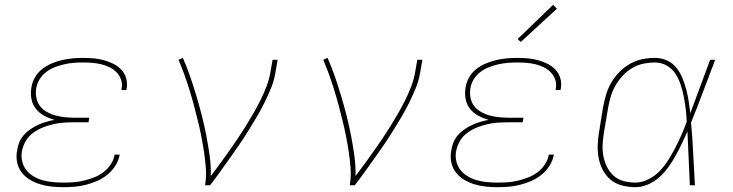

<svg xmlns="http://www.w3.org/2000/svg" viewBox="-20 -768 3040 796"><path d="M243 8Q218 8 194 5.5Q170 3 147 -4Q124 -11 104 -23Q84 -35 70 -53Q56 -71 51 -95Q46 -119 51 -144Q53 -161 60 -178Q67 -195 79 -208.5Q91 -222 106.5 -232.5Q122 -243 138.5 -250.5Q155 -258 172 -263Q189 -268 206 -271Q184 -277 163.5 -288Q143 -299 129 -316.5Q115 -334 110.5 -357Q106 -380 110 -404Q113 -426 124.5 -446.5Q136 -467 154.5 -481.5Q173 -496 194.5 -505Q216 -514 237.5 -519Q259 -524 281 -526Q303 -528 324 -528Q347 -528 368.5 -526Q390 -524 410.5 -518.5Q431 -513 450 -503.5Q469 -494 483 -479Q497 -464 503 -443.5Q509 -423 505 -401Q505 -400 504.5 -398.5Q504 -397 504 -395H483Q484 -396 484 -397.5Q484 -399 484 -400Q488 -420 482 -437.5Q476 -455 463.5 -468Q451 -481 434.5 -489Q418 -497 400 -501.5Q382 -506 363 -507.5Q344 -509 324 -509Q305 -509 285.5 -507.5Q266 -506 246.5 -501.5Q227 -497 207.5 -489.5Q188 -482 171.5 -469.5Q155 -457 144 -439Q133 -421 130 -401Q127 -381 131 -361.5Q135 -342 146.5 -327.5Q158 -313 175 -303.5Q192 -294 211 -289Q230 -284 250 -282Q270 -280 290 -280H350L347 -261H287Q265 -261 243.5 -259.5Q222 -258 200.5 -253Q179 -248 157.5 -239.5Q136 -231 117 -217Q98 -203 86.5 -183Q75 -163 71 -141Q67 -120 72 -99Q77 -78 89.5 -62.5Q102 -47 120 -36.5Q138 -26 158 -20.5Q178 -15 199.5 -13Q221 -11 243 -11Q264 -11 285 -12.5Q306 -14 327 -19Q348 -24 369 -32Q390 -40 408 -53.5Q426 -67 439 -86.5Q452 -106 455 -126Q455 -127 455 -127Q455 -127 455 -127H476Q476 -127 476 -126.5Q476 -126 476 -126Q472 -103 458.5 -81.5Q445 -60 425.5 -44Q406 -28 383 -18Q360 -8 336.5 -2Q313 4 290 6Q267 8 243 8Z M830 0Q836 -35 833.5 -69.5Q831 -104 826 -137.5Q821 -171 814.5 -203.5Q808 -236 800 -268.5Q792 -301 783.5 -333Q775 -365 765 -397Q755 -429 744 -459.5Q733 -490 720 -520L738 -528Q755 -490 768.5 -450.5Q782 -411 794 -371Q806 -331 816.5 -290Q827 -249 835 -207.5Q843 -166 849 -123.5Q855 -81 854 -38Q873 -63 891.5 -88.5Q910 -114 928.5 -140Q947 -166 964.5 -192Q982 -218 998.5 -244.5Q1015 -271 1030.5 -298Q1046 -325 1060 -353Q1074 -381 1085 -410Q1096 -439 1101 -468L1110 -520H1131L1122 -468Q1117 -436 1104.5 -405Q1092 -374 1077 -343.5Q1062 -313 1044.5 -283.5Q1027 -254 1009 -225Q991 -196 971.5 -167.5Q952 -139 932 -111Q912 -83 892 -55Q872 -27 851 0Z M1430 0Q1436 -35 1433.5 -69.5Q1431 -104 1426 -137.5Q1421 -171 1414.5 -203.5Q1408 -236 1400 -268.5Q1392 -301 1383.5 -333Q1375 -365 1365 -397Q1355 -429 1344 -459.5Q1333 -490 1320 -520L1338 -528Q1355 -490 1368.5 -450.5Q1382 -411 1394 -371Q1406 -331 1416.5 -290Q1427 -249 1435 -207.5Q1443 -166 1449 -123.5Q1455 -81 1454 -38Q1473 -63 1491.5 -88.5Q1510 -114 1528.5 -140Q1547 -166 1564.5 -192Q1582 -218 1598.5 -244.5Q1615 -271 1630.5 -298Q1646 -325 1660 -353Q1674 -381 1685 -410Q1696 -439 1701 -468L1710 -520H1731L1722 -468Q1717 -436 1704.5 -405Q1692 -374 1677 -343.5Q1662 -313 1644.5 -283.5Q1627 -254 1609 -225Q1591 -196 1571.5 -167.5Q1552 -139 1532 -111Q1512 -83 1492 -55Q1472 -27 1451 0Z M2043 8Q2018 8 1994 5.5Q1970 3 1947 -4Q1924 -11 1904 -23Q1884 -35 1870 -53Q1856 -71 1851 -95Q1846 -119 1851 -144Q1853 -161 1860 -178Q1867 -195 1879 -208.5Q1891 -222 1906.5 -232.5Q1922 -243 1938.5 -250.5Q1955 -258 1972 -263Q1989 -268 2006 -271Q1984 -277 1963.5 -288Q1943 -299 1929 -316.5Q1915 -334 1910.5 -357Q1906 -380 1910 -404Q1913 -426 1924.5 -446.5Q1936 -467 1954.5 -481.5Q1973 -496 1994.5 -505Q2016 -514 2037.5 -519Q2059 -524 2081 -526Q2103 -528 2124 -528Q2147 -528 2168.5 -526Q2190 -524 2210.5 -518.5Q2231 -513 2250 -503.5Q2269 -494 2283 -479Q2297 -464 2303 -443.5Q2309 -423 2305 -401Q2305 -400 2304.5 -398.5Q2304 -397 2304 -395H2283Q2284 -396 2284 -397.5Q2284 -399 2284 -400Q2288 -420 2282 -437.5Q2276 -455 2263.5 -468Q2251 -481 2234.5 -489Q2218 -497 2200 -501.5Q2182 -506 2163 -507.5Q2144 -509 2124 -509Q2105 -509 2085.5 -507.5Q2066 -506 2046.5 -501.5Q2027 -497 2007.5 -489.5Q1988 -482 1971.5 -469.5Q1955 -457 1944 -439Q1933 -421 1930 -401Q1927 -381 1931 -361.5Q1935 -342 1946.5 -327.5Q1958 -313 1975 -303.5Q1992 -294 2011 -289Q2030 -284 2050 -282Q2070 -280 2090 -280H2150L2147 -261H2087Q2065 -261 2043.5 -259.5Q2022 -258 2000.5 -253Q1979 -248 1957.5 -239.5Q1936 -231 1917 -217Q1898 -203 1886.5 -183Q1875 -163 1871 -141Q1867 -120 1872 -99Q1877 -78 1889.5 -62.5Q1902 -47 1920 -36.5Q1938 -26 1958 -20.5Q1978 -15 1999.5 -13Q2021 -11 2043 -11Q2064 -11 2085 -12.5Q2106 -14 2127 -19Q2148 -24 2169 -32Q2190 -40 2208 -53.5Q2226 -67 2239 -86.5Q2252 -106 2255 -126Q2255 -127 2255 -127Q2255 -127 2255 -127H2276Q2276 -127 2276 -126.5Q2276 -126 2276 -126Q2272 -103 2258.5 -81.5Q2245 -60 2225.5 -44Q2206 -28 2183 -18Q2160 -8 2136.5 -2Q2113 4 2090 6Q2067 8 2043 8ZM2139 -594 2126 -606 2273 -748 2289 -732Z M2614 8Q2586 8 2559 1Q2532 -6 2512 -22.5Q2492 -39 2479.5 -62.5Q2467 -86 2462 -112.5Q2457 -139 2458 -167Q2459 -195 2464 -223L2480 -323Q2485 -349 2492.5 -375Q2500 -401 2514 -425Q2528 -449 2548 -469.5Q2568 -490 2592 -503.5Q2616 -517 2642.5 -522.5Q2669 -528 2695 -528Q2722 -528 2745 -517.5Q2768 -507 2783.5 -488Q2799 -469 2808.5 -446Q2818 -423 2824.5 -399Q2831 -375 2835 -349.5Q2839 -324 2842 -299Q2863 -354 2883 -409.5Q2903 -465 2924 -520H2945Q2920 -455 2895.5 -389.5Q2871 -324 2845 -260Q2851 -195 2854 -130Q2857 -65 2861 0H2840Q2837 -56 2835 -111.5Q2833 -167 2830 -223Q2819 -198 2807 -173Q2795 -148 2781.5 -123.5Q2768 -99 2751.5 -76Q2735 -53 2713.5 -33.5Q2692 -14 2666 -3Q2640 8 2614 8ZM2614 -11Q2641 -11 2668 -24.5Q2695 -38 2715.5 -59.5Q2736 -81 2751.5 -106Q2767 -131 2780.5 -157Q2794 -183 2805.5 -209.5Q2817 -236 2827 -263Q2826 -289 2823 -315Q2820 -341 2815 -366.5Q2810 -392 2802 -416.5Q2794 -441 2780.5 -462Q2767 -483 2744.5 -496Q2722 -509 2695 -509Q2672 -509 2647.5 -504Q2623 -499 2601 -486Q2579 -473 2561.5 -454Q2544 -435 2531.5 -413Q2519 -391 2512 -367.5Q2505 -344 2501 -320L2484 -220Q2480 -195 2478.5 -170Q2477 -145 2481.5 -121Q2486 -97 2496.5 -76Q2507 -55 2524 -39.5Q2541 -24 2565 -17.5Q2589 -11 2614 -11Z"/></svg>

Font: Iosevka SS04 Th Ex Obl
Style: Regular
Weight: 100
Width: 7
Italic angle: -9°
Monospace: yes
Designer: Belleve Invis
Foundry: Belleve Invis
Version: Version 19.0.0; ttfautohint (v1.8.4)